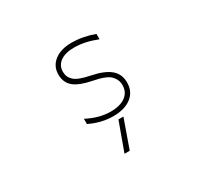

<svg xmlns="http://www.w3.org/2000/svg" viewBox="-159 -759 1317 1241"><g transform="rotate(-30 500.0 -138.5)"><path d="M516.6 45.9H553.7L478.5 257.8H439.5ZM500 -535.2Q585 -535.2 669.9 -503.9V-463.9Q579.1 -500 500 -500Q433.6 -500 396.5 -473.1Q359.4 -446.3 359.4 -399.4Q359.4 -359.4 389.2 -332.5Q418.9 -305.7 503.9 -289.1Q596.7 -270.5 640.6 -233.4Q684.6 -196.3 684.6 -133.8Q684.6 -65.4 634.8 -26.9Q585 11.7 500 11.7Q411.1 11.7 325.2 -30.3V-69.3Q415 -22.5 500 -22.5Q571.3 -22.5 610.8 -52.2Q650.4 -82 650.4 -133.8Q650.4 -174.8 620.1 -205.6Q589.8 -236.3 496.1 -253.9Q406.2 -271.5 365.7 -305.2Q325.2 -338.9 325.2 -399.4Q325.2 -460.9 373 -498Q420.9 -535.2 500 -535.2Z"/></g></svg>

Font: Gen Shin Gothic Monospace ExtraLight
Style: Regular
Weight: 200
Designer: [Source Han Sans]
Ryoko NISHIZUKA  (kana & ideographs); Paul D. Hunt (Latin, Greek & Cyrillic); Wenlong ZHANG  (bopomofo
Version: Version 1.002.20150607